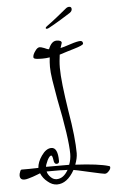

<svg xmlns="http://www.w3.org/2000/svg" viewBox="-58 -782 569 943"><g transform="rotate(-5 226.0 -310.0)"><path d="M185 122Q161 122 139 103Q117 86 106 60Q101 62 92 65.5Q83 69 69 74Q56 78 45.5 81Q35 84 27 84Q5 84 5 62Q5 54 9 45Q12 34 18 34Q34 34 54.5 34Q75 34 100 33Q102 4 123 -26Q146 -59 172 -59Q204 -59 204 8Q204 21 191 21Q179 21 177 0Q174 -22 168 -22Q160 -22 149 -1Q138 23 138 31H252Q262 5 262 -22Q262 -60 252 -129Q242 -198 222 -296Q212 -351 206 -391Q200 -431 200 -456Q200 -479 203 -503Q185 -500 167 -500Q131 -500 126 -505Q123 -507 123 -511Q123 -524 135 -540Q146 -557 158 -557Q164 -557 180 -551Q196 -543 203 -543Q218 -582 243 -582Q268 -582 268 -569Q268 -569 260 -544Q272 -546 311 -559Q329 -565 341 -567.5Q353 -570 359 -570Q372 -570 372 -556Q372 -548 324 -534Q312 -530 294 -525Q276 -520 253 -512Q251 -497 249.5 -481Q248 -465 248 -448Q248 -412 254 -359Q260 -306 271 -235Q283 -165 288.5 -112Q294 -59 294 -23Q294 1 282 33Q397 39 446 54Q452 55 452 61Q452 70 442 80Q433 90 424 90H422Q416 90 350 75Q276 58 271 58Q235 122 185 122ZM268 -569Q268 -569 268 -569ZM185 96Q219 96 242 55H228Q221 55 215.5 54.5Q210 54 205 54H139Q142 69 156 83Q169 96 185 96ZM201 -644Q196 -644 196 -648Q196 -652 203 -657Q224 -672 253 -695Q282 -718 301 -734Q310 -742 319 -742Q331 -742 331 -730Q331 -720 320 -712Q303 -701 273.5 -683Q244 -665 213 -648Q206 -644 201 -644Z"/></g></svg>

Font: Ole
Style: Regular
Weight: 400
Designer: Robert E. Leuschke
Foundry: Robert E. Leuschke
Version: Version 1.010; ttfautohint (v1.8.3)